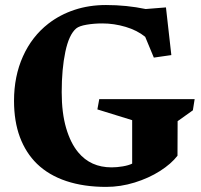

<svg xmlns="http://www.w3.org/2000/svg" viewBox="-20 -712 786 749"><path d="M359.9 -285.2 367.2 -325.2H739.3L732.4 -281.7L672.9 -239.3L672.4 -104.5Q647.9 -72.8 604.2 -44.9Q560.5 -17.1 505.4 0Q450.2 17.1 394 17.1Q307.1 17.1 238.8 -5.6Q170.4 -28.3 124 -73.2Q80.6 -115.7 57.6 -177.2Q34.7 -238.8 34.7 -318.8Q34.7 -414.6 69.6 -492.2Q104.5 -569.8 168.5 -619.6Q213.9 -654.8 270.8 -673.6Q327.6 -692.4 393.6 -692.4Q473.6 -692.4 548.3 -676.8L627.4 -683.1L648.4 -497.1L580.1 -487.3L546.4 -568.4Q515.1 -593.8 470 -607.2Q424.8 -620.6 379.4 -620.6Q347.2 -620.6 318.1 -615.7Q289.1 -610.8 277.3 -601.1Q249 -577.1 234.9 -509.8Q220.7 -442.4 220.7 -352.5Q220.7 -271.5 238 -212.4Q255.4 -153.3 285.2 -117.7Q333.5 -59.1 415.5 -59.1Q436 -59.1 459 -63Q481.9 -66.9 495.6 -73.7V-243.2Z"/></svg>

Font: Vesper Libre Heavy
Style: Regular
Weight: 900
Designer: Robert Keller & Kimya Gandhi
Foundry: Mota Italic
Version: Version 1.058